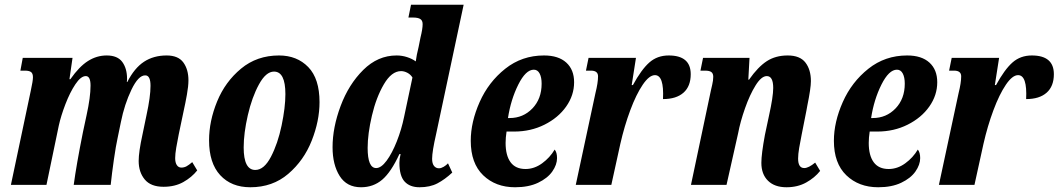

<svg xmlns="http://www.w3.org/2000/svg" viewBox="-20 -780 4466 810"><path d="M565 -101Q565 -139 581 -212L598 -294Q615 -372 615 -418Q615 -462 593 -462Q564 -463 534.5 -401.5Q505 -340 490 -265L476 -197Q469 -166 460.5 -107Q452 -48 447 0H291Q302 -83 330 -223L345 -293Q362 -370 362 -419Q362 -459 342 -459Q321 -459 298 -424.5Q275 -390 256 -340.5Q237 -291 228 -250L176 0H26L110 -398Q119 -439 119 -454Q119 -470 111 -476Q103 -482 85 -482H66L76 -536H286L273 -446H277Q314 -499 351 -522.5Q388 -546 430 -546Q476 -546 496 -518.5Q516 -491 516 -448Q516 -439 515 -434H517Q547 -493 587.5 -519.5Q628 -546 683 -546Q732 -546 753.5 -516.5Q775 -487 775 -441Q775 -417 768.5 -380.5Q762 -344 755 -313L734 -213Q728 -184 723.5 -157Q719 -130 719 -113Q719 -94 726 -83.5Q733 -73 745 -73Q757 -73 767 -78.5Q777 -84 791 -96L812 -61Q789 -32 753.5 -12Q718 8 670 8Q616 8 590.5 -23Q565 -54 565 -101Z M862 -188Q862 -269 896 -352Q930 -435 997 -490.5Q1064 -546 1157 -546Q1233 -546 1280.5 -497Q1328 -448 1328 -349Q1328 -270 1295 -186.5Q1262 -103 1196 -46.5Q1130 10 1036 10Q956 10 909 -41Q862 -92 862 -188ZM1184 -383Q1184 -478 1136 -478Q1102 -478 1072.5 -424Q1043 -370 1025.5 -294Q1008 -218 1008 -158Q1008 -63 1057 -63Q1094 -63 1123 -118.5Q1152 -174 1168 -250.5Q1184 -327 1184 -383Z M1383 -159Q1383 -242 1417 -333Q1451 -424 1512.5 -485Q1574 -546 1653 -546Q1676 -546 1697.5 -539Q1719 -532 1734 -521Q1737 -546 1746 -582L1754 -622Q1763 -658 1763 -678Q1763 -693 1753.5 -699.5Q1744 -706 1722 -706H1703L1714 -760H1936L1820 -215Q1803 -141 1803 -110Q1803 -90 1811 -80Q1819 -70 1832 -70Q1841 -70 1852 -76.5Q1863 -83 1870 -91L1888 -52Q1857 -23 1825.5 -6.5Q1794 10 1750 10Q1709 10 1687 -14Q1665 -38 1665 -93Q1665 -110 1670 -130H1665Q1630 -54 1592.5 -22Q1555 10 1503 10Q1443 10 1413 -37.5Q1383 -85 1383 -159ZM1685 -288 1720 -453Q1712 -466 1698.5 -473Q1685 -480 1672 -480Q1632 -480 1599.5 -424.5Q1567 -369 1549 -292Q1531 -215 1531 -156Q1531 -71 1567 -71Q1588 -71 1611 -102Q1634 -133 1654 -183.5Q1674 -234 1685 -288Z M1966 -186Q1966 -265 2003.5 -349.5Q2041 -434 2111.5 -490Q2182 -546 2275 -546Q2336 -546 2369 -516Q2402 -486 2402 -433Q2402 -378 2368.5 -330.5Q2335 -283 2277 -254Q2219 -225 2149 -225H2117Q2113 -199 2113 -177Q2113 -124 2134 -95.5Q2155 -67 2197 -67Q2234 -67 2267 -91Q2300 -115 2320 -149Q2330 -137 2330 -113Q2330 -85 2310 -56.5Q2290 -28 2250 -9Q2210 10 2153 10Q2071 10 2018.5 -40.5Q1966 -91 1966 -186ZM2130 -282Q2187 -282 2226 -322.5Q2265 -363 2265 -427Q2265 -454 2256.5 -470Q2248 -486 2232 -486Q2198 -486 2166.5 -423Q2135 -360 2123 -282Z M2492 -387Q2503 -431 2503 -458Q2503 -482 2473 -482H2452L2463 -536H2663L2645 -421H2650Q2686 -487 2719.5 -516.5Q2753 -546 2801 -546Q2894 -546 2894 -467Q2894 -416 2863.5 -389Q2833 -362 2777 -362Q2782 -463 2743 -463Q2719 -463 2691.5 -422.5Q2664 -382 2639 -315Q2614 -248 2597 -173L2559 0H2409Z M3192 -93Q3192 -130 3207 -211L3224 -291Q3242 -372 3242 -409Q3242 -459 3215 -459Q3192 -459 3167.5 -419.5Q3143 -380 3123 -323Q3103 -266 3094 -218L3045 0H2895L2979 -398Q2980 -403 2984.5 -422Q2989 -441 2989 -456Q2989 -470 2981 -476Q2973 -482 2954 -482H2935L2946 -536H3142L3137 -444H3140Q3178 -498 3215 -522Q3252 -546 3303 -546Q3355 -546 3378 -516Q3401 -486 3401 -438Q3401 -408 3386 -335L3382 -313L3362 -212Q3356 -183 3351.5 -156Q3347 -129 3347 -111Q3347 -71 3373 -71Q3391 -71 3419 -94L3440 -59Q3417 -30 3381 -10Q3345 10 3298 10Q3248 10 3220 -17.5Q3192 -45 3192 -93Z M3498 -186Q3498 -265 3535.5 -349.5Q3573 -434 3643.5 -490Q3714 -546 3807 -546Q3868 -546 3901 -516Q3934 -486 3934 -433Q3934 -378 3900.5 -330.5Q3867 -283 3809 -254Q3751 -225 3681 -225H3649Q3645 -199 3645 -177Q3645 -124 3666 -95.5Q3687 -67 3729 -67Q3766 -67 3799 -91Q3832 -115 3852 -149Q3862 -137 3862 -113Q3862 -85 3842 -56.5Q3822 -28 3782 -9Q3742 10 3685 10Q3603 10 3550.5 -40.5Q3498 -91 3498 -186ZM3662 -282Q3719 -282 3758 -322.5Q3797 -363 3797 -427Q3797 -454 3788.5 -470Q3780 -486 3764 -486Q3730 -486 3698.5 -423Q3667 -360 3655 -282Z M4024 -387Q4035 -431 4035 -458Q4035 -482 4005 -482H3984L3995 -536H4195L4177 -421H4182Q4218 -487 4251.5 -516.5Q4285 -546 4333 -546Q4426 -546 4426 -467Q4426 -416 4395.5 -389Q4365 -362 4309 -362Q4314 -463 4275 -463Q4251 -463 4223.5 -422.5Q4196 -382 4171 -315Q4146 -248 4129 -173L4091 0H3941Z"/></svg>

Font: Noto Serif CondExtraBold
Style: Italic
Weight: 800
Width: 3
Italic angle: -12°
Designer: Monotype Design Team
Foundry: Monotype Imaging Inc.
Version: Version 1.001